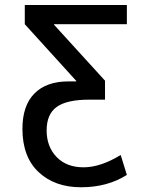

<svg xmlns="http://www.w3.org/2000/svg" viewBox="-20 -540 613 790"><path d="M72.3 -9.8Q72.3 -105.5 121.6 -155.3Q170.9 -205.1 261.7 -205.1H293.9V-207L82 -440.4V-519.5H502V-440.4H202.1V-438.5L412.1 -208V-129.9H346.7Q254.9 -129.9 213.4 -100.1Q171.9 -70.3 171.9 -3.4Q171.9 63.5 212.9 106Q253.9 148.4 323.7 148.4Q393.6 148.4 476.6 97.7L502 179.7Q421.9 230.5 313.5 230.5Q205.1 230.5 138.7 168Q72.3 105.5 72.3 -9.8Z"/></svg>

Font: GenEi M Gothic v2 Medium
Style: Regular
Weight: 500
Version: Version 2.0